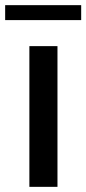

<svg xmlns="http://www.w3.org/2000/svg" viewBox="-41 -725 335 745"><path d="M73 0H182V-546H73ZM-21 -647H274V-705H-21Z"/></svg>

Font: Wafeq Medium
Style: Regular
Weight: 500
Designer: Rasmus Andersson & Azza Alameddine
Foundry: Google & TypeTogether
Version: Version 3.000;January 28, 2025;FontCreator 15.0.0.3014 64-bi